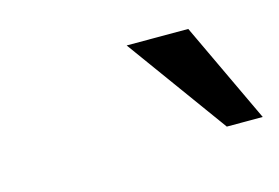

<svg xmlns="http://www.w3.org/2000/svg" viewBox="-39 -806 420 289"><g transform="rotate(-15 171.0 -661.5)"><path d="M286 -583 172 -740H268L342 -583Z"/></g></svg>

Font: Instrument Sans SemiCondensed
Style: Italic
Weight: 400
Width: 4
Italic angle: -13°
Designer: Rodrigo Fuenzalida
Foundry: fragTYPE
Version: Version 1.000;gftools[0.9.28]